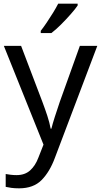

<svg xmlns="http://www.w3.org/2000/svg" viewBox="-20 -786 550 1046"><path d="M1 -536H95L211 -231Q226 -191 238 -154.5Q250 -118 256 -85H260Q266 -110 279 -150.5Q292 -191 306 -232L415 -536H510L279 74Q251 150 206.5 195Q162 240 84 240Q60 240 42 237.5Q24 235 11 232V162Q22 164 37.5 166Q53 168 70 168Q116 168 144.5 142Q173 116 189 73L217 2ZM403 -756Q391 -738 366 -709.5Q341 -681 312.5 -652.5Q284 -624 260 -606H202V-618Q217 -637 234.5 -663Q252 -689 269 -716.5Q286 -744 297 -766H403Z"/></svg>

Font: Noto Sans Lao
Style: Regular
Weight: 400
Designer: Monotype Design Team
Foundry: Monotype Imaging Inc.
Version: Version 2.003; ttfautohint (v1.8.4.7-5d5b)